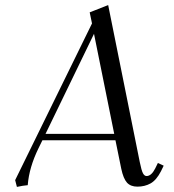

<svg xmlns="http://www.w3.org/2000/svg" viewBox="-20 -732 690 760"><path d="M40 -19 344.2 -639.2 335 -683.1 408.2 -711.9 533.2 -90.8Q540 -57.1 545.9 -46.1Q551.8 -35.2 560.1 -35.2Q579.1 -35.2 594.2 -64.9L605 -86.9L627.9 -76.2L617.2 -54.2Q599.1 -19 576.2 -6.1Q553.2 6.8 523.9 6.8Q497.1 6.8 482.7 -9Q468.3 -24.9 460 -64L437 -176.8H147.9L132.8 -146Q95.2 -69.3 89.8 1Q71.8 2.4 46.9 7.8ZM160.2 -202.1H432.1L352.1 -598.1Z"/></svg>

Font: Dihjauti
Style: Italic
Weight: 400
Italic angle: -9°
Designer: T. Christopher White
Version: Version 3.0.0